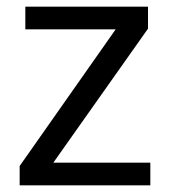

<svg xmlns="http://www.w3.org/2000/svg" viewBox="-20 -556 510 576"><path d="M431 0H39V-58L327 -468H56V-536H424V-470L140 -68H431Z"/></svg>

Font: Noto Sans Hebrew Droid
Style: Regular
Weight: 400
Designer: Monotype Design Team
Foundry: Monotype Imaging Inc.
Version: Version 1.100